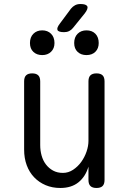

<svg xmlns="http://www.w3.org/2000/svg" viewBox="-20 -925 640 955"><path d="M420 -224V-520Q420 -541 430 -550.5Q440 -560 460 -560Q480 -560 490 -550.5Q500 -541 500 -520V-30Q500 -9 490 0.5Q480 10 460 10Q440 10 430 0.5Q420 -9 420 -30V-96Q405 -46 370 -18Q335 10 280 10Q240 10 207 -4Q174 -18 150 -43Q126 -68 113 -103Q100 -138 100 -181V-520Q100 -541 110 -550.5Q120 -560 140 -560Q160 -560 170 -550.5Q180 -541 180 -520V-203Q180 -176 187 -151Q194 -126 208.5 -107Q223 -88 244 -76.5Q265 -65 293 -65Q320 -65 343.5 -80.5Q367 -96 384 -119.5Q401 -143 410.5 -171Q420 -199 420 -224ZM299 -765Q271 -765 266 -775.5Q261 -786 278 -808L333 -882Q342 -893 353.5 -899Q365 -905 380 -905Q408 -905 414 -894Q420 -883 402 -859L343 -786Q335 -776 324 -770.5Q313 -765 299 -765ZM410 -651Q383 -651 366 -667Q349 -683 349 -711Q349 -740 366 -757Q383 -774 410 -774Q438 -774 454.5 -757Q471 -740 471 -711Q471 -684 454.5 -667.5Q438 -651 410 -651ZM190 -651Q163 -651 146 -667Q129 -683 129 -711Q129 -740 146 -757Q163 -774 190 -774Q217 -774 234 -757Q251 -740 251 -711Q251 -684 234 -667.5Q217 -651 190 -651Z"/></svg>

Font: Maple Mono NL Light
Style: Regular
Weight: 300
Monospace: yes
Designer: subframe7536
Version: Version 7.000